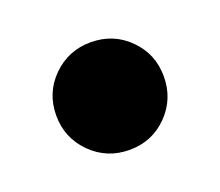

<svg xmlns="http://www.w3.org/2000/svg" viewBox="-51 -259 383 334"><g transform="rotate(-20 140.5 -91.5)"><path d="M141.1 7.8Q99.1 7.8 70.1 -21.2Q41 -50.3 41 -91.8Q41 -133.8 70.1 -162.6Q99.1 -191.4 140.6 -191.4Q182.6 -191.4 211.4 -162.6Q240.2 -133.8 240.2 -92.3Q240.2 -50.3 211.4 -21.2Q182.6 7.8 141.1 7.8Z"/></g></svg>

Font: Reddit Sans Black
Style: Regular
Weight: 900
Version: Version 1.014